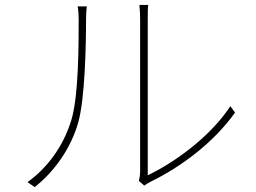

<svg xmlns="http://www.w3.org/2000/svg" viewBox="-20 -756 1040 781"><path d="M545 -20 567 -1C572 -5 581 -11 593 -17C712 -75 846 -172 936 -298L917 -324C832 -195 684 -92 581 -43C581 -43 581 -629 581 -674C581 -705 581 -723 583 -736H547C548 -723 550 -705 550 -674C550 -629 550 -98 550 -59C550 -46 548 -32 545 -20ZM92 -15 121 5C203 -59 269 -155 298 -257C326 -356 330 -574 330 -677C330 -695 331 -711 333 -730H296C299 -713 300 -695 300 -677C300 -574 300 -365 270 -267C237 -159 172 -73 92 -15Z"/></svg>

Font: Harano Aji Gothic ExtraLight
Style: Regular
Weight: 250
Foundry: Masamichi Hosoda
Version: HaranoAjiGothic-ExtraLight version 20230610;ttx 4.39.4